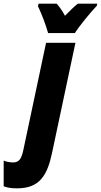

<svg xmlns="http://www.w3.org/2000/svg" viewBox="-145 -786 550 1046"><path d="M117 -606H263C286 -643 350 -721 382 -754L385 -766H279C261 -752 238 -730 209 -700C194 -728 178 -750 164 -766H65L62 -752C83 -708 105 -649 117 -606ZM-51 240C70 240 113 170 139 45L266 -553H106L-18 32C-28 78 -40 99 -75 99C-87 99 -113 95 -125 89V229C-98 239 -75 240 -51 240Z"/></svg>

Font: Noto Sans UI Condensed Black
Style: Italic
Weight: 900
Width: 3
Italic angle: -192°
Designer: Monotype Design Team
Foundry: Monotype Imaging Inc.
Version: Version 1.901